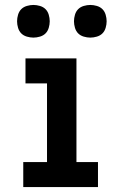

<svg xmlns="http://www.w3.org/2000/svg" viewBox="-20 -756 490 776"><path d="M74 0V-101H170V-419H83V-520H289V-101H376V0ZM345 -604Q332 -604 318.5 -608Q305 -612 296 -621Q287 -630 283 -643.5Q279 -657 279 -670Q279 -683 283 -696.5Q287 -710 296 -719Q305 -728 318.5 -732Q332 -736 345 -736Q358 -736 371.5 -732Q385 -728 394 -719Q403 -710 407 -696.5Q411 -683 411 -670Q411 -657 407 -643.5Q403 -630 394 -621Q385 -612 371.5 -608Q358 -604 345 -604ZM115 -604Q102 -604 88.5 -608Q75 -612 66 -621Q57 -630 53 -643.5Q49 -657 49 -670Q49 -683 53 -696.5Q57 -710 66 -719Q75 -728 88.5 -732Q102 -736 115 -736Q128 -736 141.5 -732Q155 -728 164 -719Q173 -710 177 -696.5Q181 -683 181 -670Q181 -657 177 -643.5Q173 -630 164 -621Q155 -612 141.5 -608Q128 -604 115 -604Z"/></svg>

Font: Iosevka Etoile
Style: Bold
Weight: 700
Designer: Belleve Invis
Foundry: Belleve Invis
Version: Version 28.1.0; ttfautohint (v1.8.4)